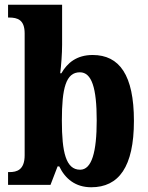

<svg xmlns="http://www.w3.org/2000/svg" viewBox="-20 -780 624 810"><path d="M365 10C481 10 545 -76 545 -270C545 -463 484 -548 371 -548C304 -548 264 -515 239 -471H234C238 -501 242 -554 242 -591V-760H14V-706H18C55 -706 84 -696 84 -639V-125C84 -63 51 -54 20 -54H14V0H193L223 -78H230C255 -26 298 10 365 10ZM318 -64C258 -64 241 -138 241 -271C241 -408 258 -475 317 -475C367 -475 388 -409 388 -272C388 -138 367 -64 318 -64Z"/></svg>

Font: Noto Serif Myanmar Condensed ExtraBold
Style: Regular
Weight: 800
Width: 3
Designer: Ben Mitchell and the Monotype Design Team
Foundry: Monotype Imaging Inc.
Version: Version 2.106